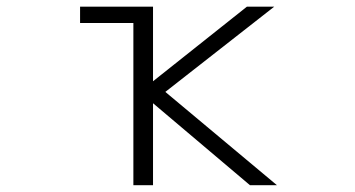

<svg xmlns="http://www.w3.org/2000/svg" viewBox="-20 -542 1040 563"><path d="M371.1 -474.6H214.8V-522.5H428.7V-303.7L704.1 -522.5H784.2L464.8 -272.5L792 1H712.9L428.7 -239.3V1H371.1Z"/></svg>

Font: Gen Shin Gothic Monospace Light
Style: Regular
Weight: 300
Designer: [Source Han Sans]
Ryoko NISHIZUKA  (kana & ideographs); Paul D. Hunt (Latin, Greek & Cyrillic); Wenlong ZHANG  (bopomofo
Version: Version 1.002.20150607